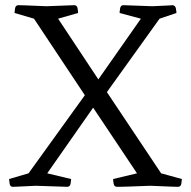

<svg xmlns="http://www.w3.org/2000/svg" viewBox="-20 -720 736 740"><path d="M29 0Q19 0 17 -12.5Q15 -25 15 -30L90 -52L307 -353L111 -648L36 -670Q36 -675 38 -687.5Q40 -700 51 -700Q51 -700 72.5 -699.5Q94 -699 159 -696L266 -700Q277 -700 279 -688Q281 -676 281 -670L204 -648L359 -414L523 -648L441 -670Q441 -676 443 -688Q445 -700 456 -700L567 -696Q618 -698 631.5 -699Q645 -700 645 -700Q645 -700 645 -700Q645 -700 645 -700Q656 -699 658 -687Q660 -675 660 -670L595 -648L392 -365L601 -52L681 -30Q681 -25 679 -12.5Q677 0 666 0Q666 0 645 -0.5Q624 -1 559 -4Q505 -2 477.5 -1Q450 0 440.5 0Q431 0 431 0Q420 0 418 -12Q416 -24 416 -30L508 -52L339 -305L162 -52L254 -30Q254 -24 252 -12Q250 0 239 0L118 -4Q61 -1 45 -0.5Q29 0 29 0Z"/></svg>

Font: Mate
Style: Regular
Weight: 400
Designer: Eduardo Rodriguez Tunni
Foundry: Eduardo Rodriguez Tunni
Version: Version 1.003; ttfautohint (v1.8.4.7-5d5b);gftools[0.9.24]